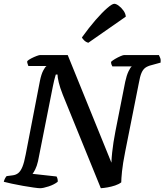

<svg xmlns="http://www.w3.org/2000/svg" viewBox="-31 -995 870 1015"><path d="M181 0Q172 0 147 -3.5Q122 -7 90.5 -12.5Q59 -18 31.5 -24Q4 -30 -11 -34Q-9 -43 -4.5 -51.5Q0 -60 4 -64L35 -68Q53 -70 65.5 -80Q78 -90 87.5 -113Q97 -136 105 -179L180 -567Q187 -602 197.5 -622Q208 -642 215 -646H119Q118 -651 115 -657.5Q112 -664 113 -672Q120 -679 134.5 -686.5Q149 -694 162.5 -699Q176 -704 181 -704H327L558 -135Q559 -163 562 -189.5Q565 -216 569 -243Q573 -270 579 -300L631 -563Q638 -596 648.5 -618Q659 -640 666 -644H563Q561 -647 558.5 -653.5Q556 -660 556 -668Q563 -675 577.5 -683.5Q592 -692 606 -698Q620 -704 625 -704H809Q811 -700 815.5 -689.5Q820 -679 818 -664L771 -651Q750 -646 737.5 -637Q725 -628 717 -609.5Q709 -591 703 -556L631 -194Q618 -129 614 -89Q610 -49 610 -31Q597 -21 577.5 -14.5Q558 -8 538 -4.5Q518 -1 502 0L301 -494Q286 -532 279.5 -559.5Q273 -587 273 -601H264Q263 -597 260.5 -589Q258 -581 255 -568.5Q252 -556 248 -536L170 -143Q164 -117 155.5 -100Q147 -83 141 -76L268 -62Q271 -57 273 -49.5Q275 -42 274 -34Q255 -19 226 -9.5Q197 0 181 0ZM436 -769Q424 -772 414.5 -781Q405 -790 402 -797Q440 -850 474.5 -889.5Q509 -929 535.5 -952Q562 -975 573 -975Q583 -975 597 -964.5Q611 -954 622 -938.5Q633 -923 634 -907Z"/></svg>

Font: Texturina 12pt SemiBold
Style: Italic
Weight: 600
Italic angle: -11°
Version: Version 1.002